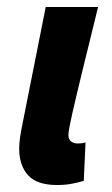

<svg xmlns="http://www.w3.org/2000/svg" viewBox="-20 -518 321 550"><path d="M143 12Q86 12 60.5 -16Q35 -44 35 -92Q35 -106 37 -121Q39 -136 43 -156L111 -498H261Q236 -397 217 -319Q198 -241 187 -192.5Q176 -144 176 -132Q176 -118 184 -112.5Q192 -107 202 -107Q206 -107 212.5 -107.5Q219 -108 225 -110L220 0Q207 4 187.5 8Q168 12 143 12Z"/></svg>

Font: Source Sans 3 ExtraBold
Style: Italic
Weight: 800
Italic angle: -11°
Version: Version 3.052;hotconv 1.1.0;makeotfexe 2.6.0